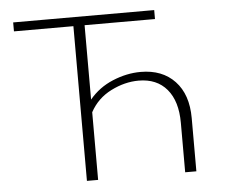

<svg xmlns="http://www.w3.org/2000/svg" viewBox="-49 -714 907 769"><g transform="rotate(-5 404.5 -329.0)"><path d="M710 -214V0H665V-199Q665 -286 624.5 -334Q584 -382 511 -382Q455 -382 399.5 -354Q344 -326 315 -272V0H270V-622H31V-658H598V-622H315V-323Q353 -369 409.5 -392.5Q466 -416 522 -416Q609 -416 659.5 -362.5Q710 -309 710 -214Z"/></g></svg>

Font: Ysabeau Infant Light
Style: Regular
Weight: 300
Designer: Christian Thalmann (Catharsis Fonts)
Version: Version 0.003